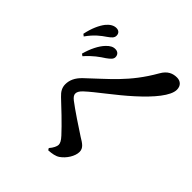

<svg xmlns="http://www.w3.org/2000/svg" viewBox="-125 -1011 1251 1251"><g transform="rotate(-45 500.0 -385.5)"><path d="M720 -514C738 -489 751 -474 769 -474C792 -474 806 -490 806 -511C807 -532 797 -551 775 -572C743 -603 690 -629 631 -645L621 -631C671 -588 700 -545 720 -514ZM822 -609C841 -582 853 -568 873 -568C895 -568 908 -582 908 -604C908 -628 895 -650 870 -671C839 -695 792 -717 729 -730L718 -716C775 -676 803 -637 822 -609ZM30 -355C32 -322 37 -293 51 -273C77 -235 127 -203 167 -203C203 -203 220 -232 241 -267C273 -317 343 -422 377 -466C392 -485 404 -492 416 -492C429 -492 443 -486 462 -466C518 -406 594 -297 678 -205C762 -112 846 -41 902 -41C938 -41 959 -64 959 -97C959 -134 946 -170 896 -198C719 -299 637 -408 522 -528C486 -566 450 -581 413 -581C383 -581 359 -568 334 -541C303 -507 208 -407 158 -362C134 -340 118 -332 103 -332C90 -332 65 -343 43 -363Z"/></g></svg>

Font: Noto Serif CJK HK
Style: Bold
Weight: 700
Designer: Ryoko NISHIZUKA 西塚涼子 (kana & ideographs); Frank Grießhammer (Latin, Greek & Cyrillic); Wenlong ZHANG 张文龙 (bopomofo); San
Foundry: Adobe
Version: Version 2.001;hotconv 1.1.0;makeotfexe 2.6.0